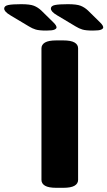

<svg xmlns="http://www.w3.org/2000/svg" viewBox="-125 -895 513 917"><path d="M144 2Q107 2 90 -8Q73 -18 73 -36V-664Q73 -682 90 -692Q107 -702 144 -702H177Q214 -702 231 -692Q248 -682 248 -664V-36Q248 -18 231 -8Q214 2 177 2ZM96 -749Q62 -749 45.5 -754Q29 -759 13 -769L-74 -821Q-91 -831 -98 -839Q-105 -847 -105 -854Q-105 -867 -85.5 -871Q-66 -875 -24 -875Q18 -875 37 -867.5Q56 -860 72 -845L130 -788Q139 -779 142 -773.5Q145 -768 145 -764Q145 -758 135 -753.5Q125 -749 96 -749ZM319 -749Q285 -749 268.5 -754Q252 -759 236 -769L149 -821Q132 -831 125 -839Q118 -847 118 -854Q118 -867 137.5 -871Q157 -875 199 -875Q241 -875 260 -867.5Q279 -860 295 -845L353 -788Q362 -779 365 -773.5Q368 -768 368 -764Q368 -758 358 -753.5Q348 -749 319 -749Z"/></svg>

Font: Asap Expanded ExtraBold
Style: Regular
Weight: 800
Width: 7
Designer: Pablo Cosgaya
Foundry: Omnibus-Type
Version: Version 3.001; ttfautohint (v1.8.4.7-5d5b)